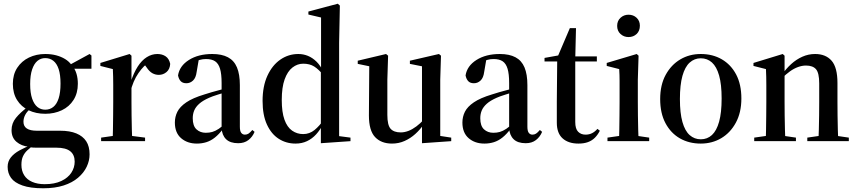

<svg xmlns="http://www.w3.org/2000/svg" viewBox="-20 -758 4603 1031"><path d="M212 253Q143 253 100.5 238Q58 223 39.5 197.5Q21 172 21 138Q21 109 38 87.5Q55 66 85 49.5Q115 33 152 19L156 24Q141 36 126.5 49.5Q112 63 103.5 81Q95 99 95 127Q95 159 109.5 182.5Q124 206 152.5 218.5Q181 231 220 231Q273 231 309 214Q345 197 363 169.5Q381 142 381 110Q381 73 357 54Q333 35 283 35H177Q169 35 157.5 34.5Q146 34 135 32L134 30Q95 26 68.5 3.5Q42 -19 42 -59Q42 -96 65.5 -125Q89 -154 128 -183V-191L142 -173Q124 -158 115 -140.5Q106 -123 106 -104Q106 -80 124 -68Q142 -56 178 -56H303Q355 -56 390 -41.5Q425 -27 443 0.5Q461 28 461 71Q461 105 445.5 137.5Q430 170 399 196.5Q368 223 321.5 238Q275 253 212 253ZM223 -147Q173 -147 133.5 -166Q94 -185 71.5 -221Q49 -257 49 -308Q49 -358 72.5 -394Q96 -430 135.5 -449Q175 -468 223 -468Q255 -468 281.5 -461Q308 -454 329.5 -441Q351 -428 365 -408L369 -404Q384 -385 391 -361Q398 -337 398 -308Q398 -258 375 -221.5Q352 -185 312 -166Q272 -147 223 -147ZM223 -169Q248 -169 266.5 -184Q285 -199 295 -230Q305 -261 305 -309Q305 -357 295 -387Q285 -417 266.5 -431.5Q248 -446 223 -446Q199 -446 181 -431Q163 -416 152.5 -385Q142 -354 142 -307Q142 -259 152.5 -228.5Q163 -198 181 -183.5Q199 -169 223 -169ZM351 -389 347 -408H351L461 -468L471 -460V-389Z M523 0V-19L614 -32H658L759 -19V0ZM584 0Q586 -24 586.5 -61.5Q587 -99 587.5 -138.5Q588 -178 588 -211V-249Q588 -279 588 -302Q588 -325 587.5 -345.5Q587 -366 586 -387L519 -404V-420L676 -468L686 -459V-317V-314V-211Q686 -178 686.5 -138.5Q687 -99 688 -61.5Q689 -24 691 0ZM680 -263 667 -315H681Q698 -367 719.5 -400.5Q741 -434 768 -451Q795 -468 825 -468Q851 -468 869.5 -455.5Q888 -443 894 -415Q892 -386 874 -371Q856 -356 833 -356Q814 -356 798 -365Q782 -374 768 -395L748 -422L781 -423Q753 -408 723.5 -365.5Q694 -323 680 -263Z M1037 13Q986 13 952.5 -16Q919 -45 919 -100Q919 -131 932.5 -158Q946 -185 980.5 -208.5Q1015 -232 1078 -251Q1095 -257 1117 -263Q1139 -269 1166.5 -276.5Q1194 -284 1224 -291V-273Q1179 -259 1148.5 -249.5Q1118 -240 1103 -233Q1069 -218 1050 -201Q1031 -184 1023 -165Q1015 -146 1015 -123Q1015 -82 1035 -63.5Q1055 -45 1085 -45Q1104 -45 1120 -49.5Q1136 -54 1155 -66.5Q1174 -79 1199 -104L1207 -65H1177Q1156 -37 1134 -19.5Q1112 -2 1088 5.5Q1064 13 1037 13ZM1259 11Q1216 11 1194 -10.5Q1172 -32 1170 -70V-73V-312Q1170 -361 1161.5 -389Q1153 -417 1135 -429Q1117 -441 1086 -441Q1069 -441 1053 -436.5Q1037 -432 1020 -426L1049 -448L1036 -372Q1032 -340 1016.5 -325.5Q1001 -311 981 -311Q961 -311 950.5 -322Q940 -333 936 -353Q944 -404 994.5 -436Q1045 -468 1120 -468Q1171 -468 1204 -450.5Q1237 -433 1252.5 -396Q1268 -359 1268 -301V-78Q1268 -54 1275.5 -44.5Q1283 -35 1295 -35Q1306 -35 1314.5 -40.5Q1323 -46 1335 -60L1347 -50Q1336 -23 1314 -6Q1292 11 1259 11Z M1567 13Q1517 13 1477 -12.5Q1437 -38 1413.5 -89Q1390 -140 1390 -216Q1390 -295 1416 -351.5Q1442 -408 1485.5 -438Q1529 -468 1582 -468Q1609 -468 1633.5 -458Q1658 -448 1679.5 -427Q1701 -406 1718 -370H1731L1722 -349Q1691 -386 1667 -401Q1643 -416 1608 -416Q1577 -416 1550.5 -395.5Q1524 -375 1508.5 -332Q1493 -289 1493 -221Q1493 -156 1507.5 -115.5Q1522 -75 1548.5 -56.5Q1575 -38 1608 -38Q1642 -38 1669 -60Q1696 -82 1719 -116L1725 -91H1714Q1699 -60 1677.5 -36.5Q1656 -13 1628.5 0Q1601 13 1567 13ZM1703 11V-81V-84V-377L1704 -387V-664L1636 -680V-696L1794 -738L1805 -728L1801 -528V-27L1862 -19V0Z M2085 13Q2027 13 1994 -22Q1961 -57 1961 -138L1963 -426L1988 -397L1901 -415V-432L2053 -468L2064 -459L2060 -330V-141Q2060 -86 2077.5 -66.5Q2095 -47 2132 -47Q2152 -47 2173 -55Q2194 -63 2215.5 -79Q2237 -95 2258 -118L2263 -90H2255Q2236 -62 2210 -38.5Q2184 -15 2152.5 -1Q2121 13 2085 13ZM2246 11V-86V-89V-402L2181 -415V-432L2337 -468L2348 -459L2344 -330V-28L2403 -19V0Z M2581 13Q2530 13 2496.5 -16Q2463 -45 2463 -100Q2463 -131 2476.5 -158Q2490 -185 2524.5 -208.5Q2559 -232 2622 -251Q2639 -257 2661 -263Q2683 -269 2710.5 -276.5Q2738 -284 2768 -291V-273Q2723 -259 2692.5 -249.5Q2662 -240 2647 -233Q2613 -218 2594 -201Q2575 -184 2567 -165Q2559 -146 2559 -123Q2559 -82 2579 -63.5Q2599 -45 2629 -45Q2648 -45 2664 -49.5Q2680 -54 2699 -66.5Q2718 -79 2743 -104L2751 -65H2721Q2700 -37 2678 -19.5Q2656 -2 2632 5.5Q2608 13 2581 13ZM2803 11Q2760 11 2738 -10.5Q2716 -32 2714 -70V-73V-312Q2714 -361 2705.5 -389Q2697 -417 2679 -429Q2661 -441 2630 -441Q2613 -441 2597 -436.5Q2581 -432 2564 -426L2593 -448L2580 -372Q2576 -340 2560.5 -325.5Q2545 -311 2525 -311Q2505 -311 2494.5 -322Q2484 -333 2480 -353Q2488 -404 2538.5 -436Q2589 -468 2664 -468Q2715 -468 2748 -450.5Q2781 -433 2796.5 -396Q2812 -359 2812 -301V-78Q2812 -54 2819.5 -44.5Q2827 -35 2839 -35Q2850 -35 2858.5 -40.5Q2867 -46 2879 -60L2891 -50Q2880 -23 2858 -6Q2836 11 2803 11Z M3024 -428V-455H3185V-428ZM3086 13Q3032 13 3001 -15Q2970 -43 2970 -99Q2970 -129 2970 -153Q2970 -177 2970 -213L2972 -428H2904V-447L3004 -465L2970 -443L3040 -607H3073L3069 -443V-436V-103Q3069 -66 3084.5 -50.5Q3100 -35 3124 -35Q3144 -35 3159.5 -43Q3175 -51 3188 -66L3201 -56Q3190 -34 3174.5 -18.5Q3159 -3 3137.5 5Q3116 13 3086 13Z M3242 0V-19L3333 -32H3377L3466 -19V0ZM3303 0Q3305 -24 3305.5 -61.5Q3306 -99 3306.5 -138.5Q3307 -178 3307 -211V-249Q3307 -294 3307 -324.5Q3307 -355 3305 -387L3238 -404V-420L3399 -468L3409 -459L3405 -330V-211Q3405 -178 3405.5 -138.5Q3406 -99 3407 -61.5Q3408 -24 3410 0ZM3355 -559Q3330 -559 3312 -575.5Q3294 -592 3294 -619Q3294 -646 3312 -662.5Q3330 -679 3355 -679Q3381 -679 3398.5 -662.5Q3416 -646 3416 -620Q3416 -592 3398.5 -575.5Q3381 -559 3355 -559Z M3743 13Q3680 13 3631 -15Q3582 -43 3553.5 -96.5Q3525 -150 3525 -226Q3525 -302 3554.5 -356Q3584 -410 3633 -439Q3682 -468 3743 -468Q3807 -468 3856 -439.5Q3905 -411 3933 -358Q3961 -305 3961 -229Q3961 -154 3931.5 -99.5Q3902 -45 3853 -16Q3804 13 3743 13ZM3743 -10Q3778 -10 3803 -33Q3828 -56 3841.5 -104.5Q3855 -153 3855 -229Q3855 -305 3841.5 -352.5Q3828 -400 3803 -422.5Q3778 -445 3743 -445Q3709 -445 3683.5 -422Q3658 -399 3644.5 -350.5Q3631 -302 3631 -226Q3631 -151 3644.5 -103Q3658 -55 3683.5 -32.5Q3709 -10 3743 -10Z M4030 0V-19L4121 -32H4165L4254 -19V0ZM4091 0Q4093 -24 4093.5 -61.5Q4094 -99 4094.5 -138.5Q4095 -178 4095 -211V-249Q4095 -279 4095 -302Q4095 -325 4094.5 -345.5Q4094 -366 4093 -387L4026 -404V-420L4183 -468L4193 -459V-362V-360V-211Q4193 -178 4193.5 -138.5Q4194 -99 4195 -61.5Q4196 -24 4198 0ZM4315 0V-19L4405 -32H4449L4538 -19V0ZM4374 0Q4376 -24 4377 -61.5Q4378 -99 4378.5 -138.5Q4379 -178 4379 -211V-310Q4379 -366 4362 -386Q4345 -406 4308 -406Q4287 -406 4265 -398Q4243 -390 4221.5 -374.5Q4200 -359 4178 -337L4173 -357H4179Q4201 -389 4228.5 -414Q4256 -439 4288.5 -453.5Q4321 -468 4357 -468Q4414 -468 4445.5 -432Q4477 -396 4477 -312V-211Q4477 -178 4477.5 -138.5Q4478 -99 4479 -61.5Q4480 -24 4482 0Z"/></svg>

Font: Source Serif 4 60pt SemiBold
Style: Regular
Weight: 600
Version: Version 4.004;hotconv 1.0.116;makeotfexe 2.5.65601